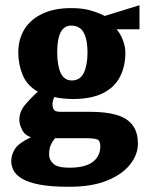

<svg xmlns="http://www.w3.org/2000/svg" viewBox="-20 -538 557 735"><path d="M244 177Q174 177 130.5 168.5Q87 160 63.5 145.5Q40 131 31.5 113.5Q23 96 23 79Q23 55 37 32.5Q51 10 99 -13Q76 -19 65 -40.5Q54 -62 54 -79Q54 -111 77 -138Q100 -165 125 -187Q84 -210 67 -250.5Q50 -291 50 -337Q50 -388 73.5 -426Q97 -464 142.5 -485.5Q188 -507 253 -507Q297 -507 328.5 -497.5Q360 -488 381 -477L514 -518V-426H426Q440 -411 450 -385.5Q460 -360 460 -337Q460 -285 439.5 -244.5Q419 -204 374.5 -181.5Q330 -159 259 -159Q243 -159 221.5 -161Q200 -163 188 -167Q185 -161 183 -153.5Q181 -146 181 -140Q181 -127 186 -118.5Q191 -110 211 -110H325Q386 -110 426.5 -98Q467 -86 487.5 -59Q508 -32 508 12Q508 53 478.5 91Q449 129 390.5 153Q332 177 244 177ZM245 104Q306 104 335 82Q364 60 364 22Q364 0 351.5 -4.5Q339 -9 306 -9H191Q178 7 173 20.5Q168 34 168 55Q168 74 184.5 89Q201 104 245 104ZM255 -230Q287 -230 301 -259.5Q315 -289 315 -337Q315 -386 300.5 -413Q286 -440 252 -440Q234 -440 222 -428Q210 -416 204.5 -393Q199 -370 199 -337Q199 -289 212 -259.5Q225 -230 255 -230Z"/></svg>

Font: Manuale ExtraBold
Style: Regular
Weight: 800
Version: Version 1.002